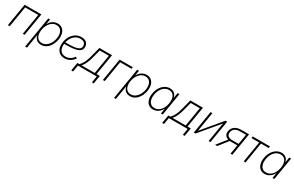

<svg xmlns="http://www.w3.org/2000/svg" viewBox="220 -2145 6052 3950"><g transform="rotate(30 3246.5 -170.5)"><path d="M523.9 -535.6 435.1 0H391.6L473.1 -494.1H163.1L81.1 0H37.6L126 -535.6Z M564.9 204.1 687.5 -535.6H730.5L710.4 -415H712.4Q730.5 -451.7 760.3 -480.7Q790 -509.8 828.6 -526.6Q867.2 -543.5 912.1 -543.5Q968.8 -543.5 1009.8 -516.8Q1050.8 -490.2 1072.8 -442.6Q1094.7 -395 1094.7 -331.1Q1094.7 -269.5 1076.2 -209Q1057.6 -148.4 1022.7 -98.6Q987.8 -48.8 938.2 -19Q888.7 10.7 826.2 10.7Q779.8 10.7 746.6 -6.8Q713.4 -24.4 693.1 -54Q672.9 -83.5 665.5 -119.6H662.1L608.4 204.1ZM822.8 -30.3Q876 -30.3 918.2 -56.6Q960.4 -83 990.2 -127Q1020 -170.9 1035.4 -223.9Q1050.8 -276.9 1050.8 -330.1Q1050.8 -408.2 1013.2 -455.6Q975.6 -502.9 907.2 -502.9Q853 -502.9 811 -476.6Q769 -450.2 739.7 -406.2Q710.4 -362.3 695.1 -309.1Q679.7 -255.9 679.7 -202.6Q679.7 -125 716.8 -77.6Q753.9 -30.3 822.8 -30.3Z M1383.8 9.3Q1324.2 9.3 1279.8 -16.6Q1235.4 -42.5 1210.9 -90.1Q1186.5 -137.7 1186.5 -202.6Q1186.5 -274.4 1208 -336.7Q1229.5 -398.9 1268.6 -445.8Q1307.6 -492.7 1360.6 -518.8Q1413.6 -544.9 1476.6 -544.9Q1528.3 -544.9 1564.5 -527.6Q1600.6 -510.3 1619.4 -478.5Q1638.2 -446.8 1638.2 -404.3Q1638.2 -352.1 1610.1 -320.8Q1582 -289.6 1527.8 -273.2Q1473.6 -256.8 1395.8 -251.2Q1317.9 -245.6 1218.8 -245.6L1222.7 -283.2Q1313 -283.2 1382.6 -286.9Q1452.1 -290.5 1499.3 -302.5Q1546.4 -314.5 1570.6 -338.6Q1594.7 -362.8 1594.7 -403.8Q1594.7 -450.2 1563.7 -477.3Q1532.7 -504.4 1473.6 -504.4Q1417 -504.4 1371.6 -479.5Q1326.2 -454.6 1294.4 -412.1Q1262.7 -369.6 1245.8 -315.4Q1229 -261.2 1229 -202.1Q1229 -151.9 1247.1 -113.3Q1265.1 -74.7 1300.3 -53Q1335.4 -31.2 1385.7 -31.2Q1443.8 -31.2 1492.4 -59.8Q1541 -88.4 1568.8 -133.8L1609.4 -122.1Q1577.1 -64 1516.8 -27.3Q1456.5 9.3 1383.8 9.3Z M1631.8 154.3 1664.6 -41.5H1712.9Q1734.9 -64 1753.4 -89.6Q1772 -115.2 1787.6 -146.7Q1803.2 -178.2 1816.9 -217Q1830.6 -255.9 1842.8 -304.2L1902.3 -535.6H2202.6L2120.6 -41.5H2198.7L2166 154.3H2122.6L2147.9 0H1701.2L1675.8 154.3ZM1764.2 -41.5H2077.1L2151.9 -494.1H1935.1L1885.7 -304.2Q1863.8 -217.8 1835.2 -154.3Q1806.6 -90.8 1764.2 -41.5Z M2695.3 -535.6 2688.5 -494.1H2419.4L2337.9 0H2294.4L2382.8 -535.6Z M2677.2 204.1 2799.8 -535.6H2842.8L2822.8 -415H2824.7Q2842.8 -451.7 2872.6 -480.7Q2902.3 -509.8 2940.9 -526.6Q2979.5 -543.5 3024.4 -543.5Q3081.1 -543.5 3122.1 -516.8Q3163.1 -490.2 3185.1 -442.6Q3207 -395 3207 -331.1Q3207 -269.5 3188.5 -209Q3169.9 -148.4 3135 -98.6Q3100.1 -48.8 3050.5 -19Q3001 10.7 2938.5 10.7Q2892.1 10.7 2858.9 -6.8Q2825.7 -24.4 2805.4 -54Q2785.2 -83.5 2777.8 -119.6H2774.4L2720.7 204.1ZM2935.1 -30.3Q2988.3 -30.3 3030.5 -56.6Q3072.8 -83 3102.5 -127Q3132.3 -170.9 3147.7 -223.9Q3163.1 -276.9 3163.1 -330.1Q3163.1 -408.2 3125.5 -455.6Q3087.9 -502.9 3019.5 -502.9Q2965.3 -502.9 2923.3 -476.6Q2881.3 -450.2 2852.1 -406.2Q2822.8 -362.3 2807.4 -309.1Q2792 -255.9 2792 -202.6Q2792 -125 2829.1 -77.6Q2866.2 -30.3 2935.1 -30.3Z M3487.3 10.7Q3421.4 10.7 3377.7 -24.7Q3334 -60.1 3316.7 -122.8Q3299.3 -185.5 3312.5 -267.1Q3326.2 -348.6 3364.5 -410.9Q3402.8 -473.1 3458.5 -508.3Q3514.2 -543.5 3579.1 -543.5Q3625 -543.5 3658 -526.4Q3690.9 -509.3 3710.9 -480Q3731 -450.7 3737.3 -415H3740.2L3760.3 -535.6H3803.7L3715.3 0H3672.4L3691.9 -118.7H3688Q3668.9 -82.5 3639.2 -53.2Q3609.4 -23.9 3571 -6.6Q3532.7 10.7 3487.3 10.7ZM3497.6 -30.3Q3553.2 -30.3 3598.4 -60.5Q3643.6 -90.8 3674.3 -144.3Q3705.1 -197.8 3716.8 -267.1Q3728 -336.4 3715.3 -389.6Q3702.6 -442.9 3667.7 -472.9Q3632.8 -502.9 3577.6 -502.9Q3522.5 -502.9 3476.6 -472.7Q3430.7 -442.4 3399.4 -389.2Q3368.2 -335.9 3356.9 -267.1Q3345.7 -198.2 3358.9 -144.8Q3372.1 -91.3 3407.5 -60.8Q3442.9 -30.3 3497.6 -30.3Z M3792 154.3 3824.7 -41.5H3873Q3895 -64 3913.6 -89.6Q3932.1 -115.2 3947.8 -146.7Q3963.4 -178.2 3977.1 -217Q3990.7 -255.9 4002.9 -304.2L4062.5 -535.6H4362.8L4280.8 -41.5H4358.9L4326.2 154.3H4282.7L4308.1 0H3861.3L3835.9 154.3ZM3924.3 -41.5H4237.3L4312 -494.1H4095.2L4045.9 -304.2Q4023.9 -217.8 3995.4 -154.3Q3966.8 -90.8 3924.3 -41.5Z M4849.6 0H4805.7L4881.3 -457H4878.4L4495.6 0H4454.6L4543 -535.6H4586.9L4511.2 -78.1H4513.7L4897 -535.6H4938Z M5369.6 0H5325.7L5407.7 -495.6H5260.7Q5191.9 -495.6 5147 -463.9Q5102.1 -432.1 5092.8 -376Q5083.5 -320.3 5116.9 -289.1Q5150.4 -257.8 5219.7 -257.8H5388.2L5381.8 -218.3H5211.9Q5124.5 -218.3 5080.8 -261.2Q5037.1 -304.2 5049.3 -376Q5057.1 -424.8 5085.9 -460.7Q5114.7 -496.6 5160.2 -516.1Q5205.6 -535.6 5264.2 -535.6H5458ZM5010.3 0H4959.5L5151.9 -242.7H5201.2Z M5640.1 0 5721.7 -494.1H5538.6L5545.4 -535.6H5955.6L5948.2 -494.1H5765.1L5683.6 0Z M6139.2 10.7Q6073.2 10.7 6029.5 -24.7Q5985.8 -60.1 5968.5 -122.8Q5951.2 -185.5 5964.4 -267.1Q5978 -348.6 6016.4 -410.9Q6054.7 -473.1 6110.4 -508.3Q6166 -543.5 6231 -543.5Q6276.9 -543.5 6309.8 -526.4Q6342.8 -509.3 6362.8 -480Q6382.8 -450.7 6389.2 -415H6392.1L6412.1 -535.6H6455.6L6367.2 0H6324.2L6343.8 -118.7H6339.8Q6320.8 -82.5 6291 -53.2Q6261.2 -23.9 6222.9 -6.6Q6184.6 10.7 6139.2 10.7ZM6149.4 -30.3Q6205.1 -30.3 6250.2 -60.5Q6295.4 -90.8 6326.2 -144.3Q6356.9 -197.8 6368.7 -267.1Q6379.9 -336.4 6367.2 -389.6Q6354.5 -442.9 6319.6 -472.9Q6284.7 -502.9 6229.5 -502.9Q6174.3 -502.9 6128.4 -472.7Q6082.5 -442.4 6051.3 -389.2Q6020 -335.9 6008.8 -267.1Q5997.6 -198.2 6010.7 -144.8Q6023.9 -91.3 6059.3 -60.8Q6094.7 -30.3 6149.4 -30.3Z"/></g></svg>

Font: Inter 20pt ExtraLight
Style: Italic
Weight: 250
Italic angle: -9.3988°
Version: Version 4.001;git-66647c0bb